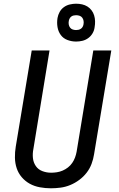

<svg xmlns="http://www.w3.org/2000/svg" viewBox="-20 -1007 640 1035"><path d="M254 8Q224 8 194.5 2.5Q165 -3 140.5 -16.5Q116 -30 97.5 -51.5Q79 -73 70 -100Q61 -127 60.5 -157Q60 -187 65 -217L151 -735H247L160 -204Q155 -179 157.5 -155Q160 -131 173 -112Q186 -93 208.5 -84.5Q231 -76 255 -76Q255 -76 255.5 -76Q256 -76 256 -76Q271 -76 287 -78.5Q303 -81 318 -87.5Q333 -94 346.5 -104.5Q360 -115 369.5 -129Q379 -143 384.5 -158Q390 -173 393 -189L483 -735H580L487 -175Q483 -149 473.5 -123.5Q464 -98 447 -76Q430 -54 407 -37Q384 -20 358.5 -9.5Q333 1 306.5 4.5Q280 8 254 8ZM390 -783Q366 -783 343.5 -791.5Q321 -800 307.5 -818.5Q294 -837 290 -861Q286 -885 290 -910Q293 -927 301.5 -942.5Q310 -958 324.5 -968.5Q339 -979 356.5 -983Q374 -987 390 -987Q407 -987 422.5 -983.5Q438 -980 451 -972Q464 -964 473.5 -951.5Q483 -939 487.5 -924Q492 -909 492.5 -893Q493 -877 490 -860Q488 -843 479 -827.5Q470 -812 455.5 -801.5Q441 -791 424 -787Q407 -783 390 -783ZM390 -845Q397 -845 403.5 -846.5Q410 -848 416 -852Q422 -856 425.5 -862.5Q429 -869 430 -875Q432 -885 430.5 -894.5Q429 -904 423.5 -911.5Q418 -919 409 -922Q400 -925 390 -925Q384 -925 377 -923.5Q370 -922 364.5 -918Q359 -914 355.5 -907.5Q352 -901 351 -895Q349 -885 350.5 -875.5Q352 -866 357.5 -858.5Q363 -851 372 -848Q381 -845 390 -845Z"/></svg>

Font: Iosevka Curly MdExObl
Style: Regular
Weight: 500
Width: 7
Italic angle: -9°
Monospace: yes
Designer: Belleve Invis
Foundry: Belleve Invis
Version: Version 11.1.0; ttfautohint (v1.8.3)